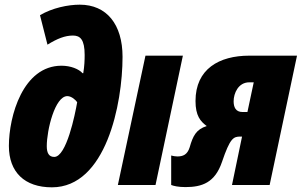

<svg xmlns="http://www.w3.org/2000/svg" viewBox="-20 -791 1290 821"><path d="M202 10C433 10 504 -346 504 -548C504 -687 436 -771 321 -771C271 -771 203 -757 151 -726L183 -600C225 -626 258 -639 292 -639C323 -639 342 -622 342 -556C342 -533 341 -508 336 -478H333C317 -496 282 -510 243 -510C78 -510 18 -294 18 -167C18 -55 85 10 202 10ZM212 -120C189 -120 180 -137 180 -166C180 -235 215 -380 268 -380C286 -380 304 -363 310 -354C301 -301 264 -120 212 -120Z M484 0H645L762 -553H602Z M773 9C844 9 899 -10 929 -98C964 -201 978 -207 1008 -207H1015L972 0H1133L1250 -553H1046C917 -553 816 -496 816 -359C816 -296 837 -272 864 -252C819 -238 805 -210 791 -161C781 -129 762 -122 738 -122C729 -122 720 -124 712 -126V0C722 4 742 9 773 9ZM1017 -312C987 -312 979 -334 979 -358C979 -392 999 -439 1046 -439H1065L1038 -312Z"/></svg>

Font: Noto Sans UI Condensed Black
Style: Italic
Weight: 900
Width: 3
Italic angle: -192°
Designer: Monotype Design Team
Foundry: Monotype Imaging Inc.
Version: Version 1.901